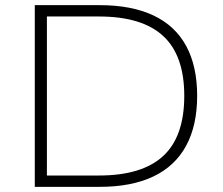

<svg xmlns="http://www.w3.org/2000/svg" viewBox="-20 -725 866 745"><path d="M115 0V-705H367Q491 -705 575.5 -665Q660 -625 702.5 -546.5Q745 -468 745 -353Q745 -238 702 -159Q659 -80 574.5 -40Q490 0 367 0ZM162 -44H364Q531 -44 613 -119.5Q695 -195 695 -353Q695 -510 613 -585.5Q531 -661 364 -661H162Z"/></svg>

Font: Nunito Sans 10pt SemiExpanded ExtraLight
Style: Regular
Weight: 250
Width: 6
Designer: Vernon Adams
Foundry: Vernon Adams
Version: Version 3.101;gftools[0.9.27]